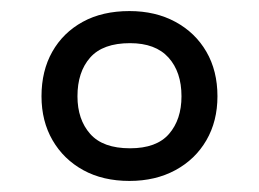

<svg xmlns="http://www.w3.org/2000/svg" viewBox="-20 -744 468 347"><path d="M214 -417Q166 -417 130.5 -436.5Q95 -456 75 -490.5Q55 -525 55 -570Q55 -616 74.5 -650.5Q94 -685 129.5 -704.5Q165 -724 214 -724Q261 -724 297 -704.5Q333 -685 353 -650.5Q373 -616 373 -570Q373 -525 353 -490.5Q333 -456 297 -436.5Q261 -417 214 -417ZM215 -476Q263 -476 285.5 -502Q308 -528 308 -570Q308 -614 284.5 -640Q261 -666 215 -666Q166 -666 143 -640Q120 -614 120 -570Q120 -528 143 -502Q166 -476 215 -476Z"/></svg>

Font: Noto Sans Georgian
Style: Regular
Weight: 400
Designer: Monotype Design Team, Akaki Razmadze
Foundry: Google LLC
Version: Version 2.002